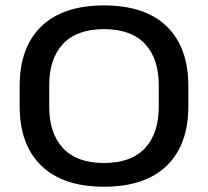

<svg xmlns="http://www.w3.org/2000/svg" viewBox="-20 -674 767 708"><path d="M363.5 14.5Q212.5 14.5 132.5 -62.8Q52.5 -140 52.5 -282.5V-357Q52.5 -499.5 132.5 -576.8Q212.5 -654 363.5 -654Q515 -654 594.8 -576.8Q674.5 -499.5 674.5 -357V-282.5Q674.5 -140 594.8 -62.8Q515 14.5 363.5 14.5ZM363.5 -73Q464 -73 514.8 -127.8Q565.5 -182.5 565.5 -280.5V-359.5Q565.5 -457.5 514.8 -512Q464 -566.5 363.5 -566.5Q263 -566.5 212.2 -512Q161.5 -457.5 161.5 -359.5V-280.5Q161.5 -182.5 212.2 -127.8Q263 -73 363.5 -73Z"/></svg>

Font: Anek Gurmukhi Medium SemiExpanded
Style: Regular
Weight: 500
Width: 6
Version: Version 1.003